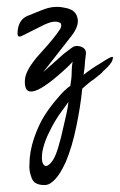

<svg xmlns="http://www.w3.org/2000/svg" viewBox="-20 -388 345 552"><path d="M166.3 -365.6C159.3 -367.4 151.8 -368.3 143.9 -368.3C135.1 -368.3 126.5 -367.2 118.1 -365C109.8 -362.8 89.8 -355.1 58.1 -341.9C44 -335.7 35.2 -323.8 31.7 -306.2C30.8 -300.1 30.4 -295.2 30.4 -291.7C30.4 -283.8 33.9 -281.2 40.9 -283.8L109.6 -318.1C127.2 -326 140.8 -327.8 150.5 -323.4C154 -322.5 155.8 -320.3 155.8 -316.8C156.6 -314.2 155.8 -310.2 153.1 -304.9C142.6 -288.2 123.2 -264.4 95 -233.6C66.9 -202.8 52.4 -177.3 51.5 -157.1C48.8 -103.4 90.2 -116.6 175.6 -196.7C184.4 -205.5 188.8 -210.3 188.8 -211.2C187 -202.4 186.1 -192.3 186.1 -180.8C186.1 -169.4 184.8 -156.2 182.2 -141.2C171.6 -134.2 159.7 -122.8 146.5 -106.9C132.4 -91.1 119.2 -73.5 106.9 -54.1C96.4 -37.4 86.7 -16.3 77.9 9.2C69.1 35.6 64.7 60.3 64.7 83.2C63.8 95.5 65.1 106.5 68.6 116.2C71.3 127.6 76.1 135.1 83.2 138.6C89.3 142.1 96.8 143.9 105.6 143.9C114.4 144.8 122.8 141.7 130.7 134.6C143.9 124.1 156.6 105.2 169 77.9C181.3 48.8 191.4 15 199.3 -23.8C207.2 -61.6 213 -98.1 216.5 -133.3C223.5 -139.5 229.7 -144.8 235 -149.2C240.2 -153.6 245.1 -157.1 249.5 -159.7C266.2 -172.9 274.6 -180 274.6 -180.8C275.4 -182.6 277.6 -184.8 281.2 -187.4C291.7 -197.1 298.8 -205.5 302.3 -212.5C304 -217.8 304.9 -221.3 304.9 -223.1C304.9 -224 304.5 -224.4 303.6 -224.4C300.1 -225.3 289.1 -219.6 270.6 -207.2C251.2 -195.8 234.5 -184.4 220.4 -172.9C223.1 -191.4 224.4 -204.2 224.4 -211.2C225.3 -219.1 226.2 -226.6 227 -233.6C227.9 -244.2 222.2 -251.2 209.9 -254.8C200.2 -257.4 191.8 -255.6 184.8 -249.5L163.7 -233.6L104.3 -180.8L184.8 -283.8C201.5 -304.9 207.2 -323.4 202 -339.2C200.2 -346.3 195.8 -352.4 188.8 -357.7C180.8 -362.1 173.4 -364.8 166.3 -365.6ZM176.9 -95C175.1 -81.8 173.4 -71.3 171.6 -63.4C169.8 -54.6 167.2 -43.1 163.7 -29C152.2 24.6 141.7 58.5 132 72.6C121.4 87.6 113.1 92.4 106.9 87.1C100.8 81.8 99 69.1 101.6 48.8C105.2 29.5 112.2 9.7 122.8 -10.6C129.8 -25.5 138.6 -40.9 149.2 -56.8C159.7 -71.7 169 -84.5 176.9 -95Z"/></svg>

Font: Impossible
Style: Reguler
Weight: 400
Designer: Ahsan Design
Foundry: Designer
Version: Version 3.16.0